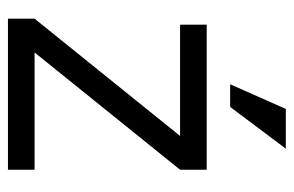

<svg xmlns="http://www.w3.org/2000/svg" viewBox="-148 -591 739 483"><g transform="rotate(90 221.5 -349.5)"><path d="M254 -699H354L249 -559H192ZM42 -500H407V-433H42ZM27 -67H407V0H27ZM112 -67H27L322 -433H407Z"/></g></svg>

Font: Haskoy
Style: Regular
Weight: 400
Designer: Ertekin Erdin
Foundry: Ertekin Erdin
Version: Version 1.500